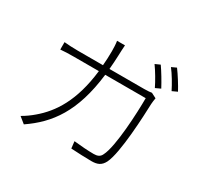

<svg xmlns="http://www.w3.org/2000/svg" viewBox="-170 -1032 1340 1281"><g transform="rotate(30 500.0 -391.5)"><path d="M462 -578C465 -613 468 -650 469 -689C470 -713 471 -743 473 -766H412C416 -743 417 -711 417 -688C417 -649 415 -613 412 -578H218C179 -578 144 -580 113 -583V-526C145 -529 176 -530 219 -530H408C380 -287 292 -156 190 -70C166 -49 131 -24 105 -10L152 28C310 -80 421 -227 457 -530H769C769 -423 757 -150 713 -66C702 -41 681 -34 654 -34C610 -34 557 -38 501 -44L507 9C561 12 618 15 664 15C712 15 739 2 759 -37C805 -129 817 -426 820 -515C821 -530 823 -544 826 -562L787 -582C774 -580 758 -578 730 -578ZM706 -757C733 -720 769 -659 788 -619L827 -637C805 -679 769 -739 744 -774ZM811 -794C840 -757 873 -701 895 -657L934 -675C914 -713 875 -775 848 -811Z"/></g></svg>

Font: Noto Sans T Chinese Light
Style: Regular
Weight: 300
Designer: Ryoko NISHIZUKA (kana & ideographs); Paul D. Hunt (Latin, Greek & Cyrillic); Wenlong ZHANG (bopomofo); Sandoll Communica
Foundry: Adobe Systems Incorporated
Version: Version 1.000;PS 1;hotconv 1.0.78;makeotf.lib2.5.61930